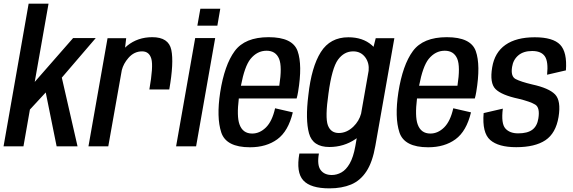

<svg xmlns="http://www.w3.org/2000/svg" viewBox="-38 -805 3154 1056"><path d="M-18.5 0 119.5 -785H229L153 -354.5L364 -595.5H488.5L302 -378L388.5 0H273.5L213.5 -296.5L126.5 -202.5L91 0Z M783.5 -313Q806 -440 794.5 -481.2Q783 -522.5 743.5 -522.5Q699.5 -522.5 668 -486Q641 -455 632 -419.5L557.5 0H448.5L553.5 -595H656L650 -543Q655.5 -548.5 661.5 -553.5Q719.5 -600.5 799.5 -600.5Q889.5 -600.5 904.2 -530.8Q919 -461 893 -313Z M930.5 0 1035.5 -595.5H1145.5L1040.5 0ZM1064 -757H1173.5L1157.5 -664H1047.5Z M1337 5Q1205.5 5 1178.8 -77Q1152 -159 1173 -297Q1196.5 -447.5 1252.8 -524Q1309 -600.5 1439.5 -600.5Q1571.5 -600.5 1598.8 -524Q1626 -447.5 1601.5 -300Q1598 -279 1593.5 -263.5H1275.5Q1263.5 -165 1279 -121.5Q1297 -70.5 1349 -70.5Q1390.5 -70.5 1424.8 -104.2Q1459 -138 1475 -209.5L1572.5 -187Q1547.5 -83 1487.2 -39Q1427 5 1337 5ZM1287 -333.5H1498Q1514.5 -439 1497 -481.5Q1478.5 -526 1428 -526Q1376.5 -526 1339.5 -480.5Q1307.5 -440.5 1287 -333.5Z M1774 231Q1670 231 1630 187Q1590 143 1608.5 39.5H1716Q1705 102 1725.2 129.8Q1745.5 157.5 1787 157.5Q1814.5 157.5 1840 143.2Q1865.5 129 1885.5 94.2Q1905.5 59.5 1916.5 -2L1924 -45Q1920.5 -42 1916.5 -39.5Q1852.5 3.5 1773.5 3.5Q1682 3.5 1661.5 -71.8Q1641 -147 1658 -282Q1675 -437 1726.5 -518.5Q1778 -600 1878 -600Q1957 -600 2006.5 -557Q2012 -552 2016.5 -547.5L2028.5 -595H2131L2026.5 -3.5Q2011 86 1977.5 137.2Q1944 188.5 1893 209.8Q1842 231 1774 231ZM1989.5 -416Q1993.5 -457 1972.5 -487.5Q1948 -522.5 1904.5 -522.5Q1854.5 -522.5 1821 -476.8Q1787.5 -431 1768.5 -290Q1749.5 -159 1765.2 -116.2Q1781 -73.5 1825.5 -73.5Q1869 -73.5 1905.5 -108.5Q1937 -139 1948 -180Z M2317 5Q2185.5 5 2158.8 -77Q2132 -159 2153 -297Q2176.5 -447.5 2232.8 -524Q2289 -600.5 2419.5 -600.5Q2551.5 -600.5 2578.8 -524Q2606 -447.5 2581.5 -300Q2578 -279 2573.5 -263.5H2255.5Q2243.5 -165 2259 -121.5Q2277 -70.5 2329 -70.5Q2370.5 -70.5 2404.8 -104.2Q2439 -138 2455 -209.5L2552.5 -187Q2527.5 -83 2467.2 -39Q2407 5 2317 5ZM2267 -333.5H2478Q2494.5 -439 2477 -481.5Q2458.5 -526 2408 -526Q2356.5 -526 2319.5 -480.5Q2287.5 -440.5 2267 -333.5Z M2801 4.5Q2703.5 4.5 2658.2 -35Q2613 -74.5 2622 -183L2727.5 -207.5Q2717.5 -126 2741.2 -98.8Q2765 -71.5 2812 -71.5Q2863 -71.5 2889.8 -91.5Q2916.5 -111.5 2923 -153.5Q2932.5 -213 2906 -229.5Q2879.5 -246 2813.5 -262Q2720.5 -282 2687.5 -315Q2654.5 -348 2669 -434.5Q2682.5 -516.5 2742 -558.2Q2801.5 -600 2903 -600Q3003.5 -600 3042.8 -559Q3082 -518 3074.5 -418L2971 -394Q2978.5 -466.5 2958.5 -495.5Q2938.5 -524.5 2889 -524.5Q2841 -524.5 2812.8 -500.5Q2784.5 -476.5 2778.5 -437Q2770 -385 2798 -370.2Q2826 -355.5 2889 -340.5Q2981 -320.5 3014.8 -285.8Q3048.5 -251 3034 -161.5Q3019 -72 2961.8 -33.8Q2904.5 4.5 2801 4.5Z"/></svg>

Font: Anybody Medium
Style: Italic
Weight: 500
Italic angle: -10°
Designer: Tyler Finck
Foundry: Etcetera Type Company
Version: Version 1.010; ttfautohint (v1.8.3) -l 8 -r 50 -G 200 -x 14 